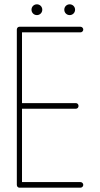

<svg xmlns="http://www.w3.org/2000/svg" viewBox="-20 -872 465 890"><path d="M151 -827C151 -827 151 -827 151 -827C151 -827 151 -827 151 -827C151 -827 151 -827 151 -827C151 -827 151 -827 151 -827ZM151 -852C137 -852 126 -841 126 -827C126 -813 137 -802 151 -802C165 -802 176 -813 176 -827C176 -841 165 -852 151 -852ZM303 -827C303 -827 303 -827 303 -827C303 -827 303 -827 303 -827C303 -827 303 -827 303 -827C303 -827 303 -827 303 -827ZM303 -852C289 -852 278 -841 278 -827C278 -813 289 -802 303 -802C317 -802 328 -813 328 -827C328 -841 317 -852 303 -852ZM82 -368H332C339 -368 344 -374 344 -381C344 -388 339 -394 332 -394H82V-722H353C360 -722 366 -728 366 -735C366 -742 360 -748 353 -748H70C63 -748 58 -742 58 -735V-15C58 -8 63 -2 70 -2H353C360 -2 366 -8 366 -15C366 -22 360 -28 353 -28H82Z"/></svg>

Font: LS
Style: LightAlt
Weight: 250
Designer: BSozoo
Foundry: BSozoo
Version: Version 001.000